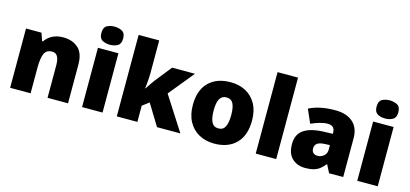

<svg xmlns="http://www.w3.org/2000/svg" viewBox="-66 -1248 3693 1730"><g transform="rotate(15 1781.0 -383.0)"><path d="M412 -563Q498 -563 552 -515Q606 -467 606 -360V0H415V-302Q415 -357 399 -385Q383 -413 348 -413Q294 -413 275.5 -369Q257 -325 257 -242V0H66V-553H210L236 -480H243Q269 -519 311.5 -541Q354 -563 412 -563Z M833 -776Q874 -776 904.5 -759Q935 -742 935 -691Q935 -642 904.5 -624.5Q874 -607 833 -607Q791 -607 761.5 -624.5Q732 -642 732 -691Q732 -742 761.5 -759Q791 -776 833 -776ZM928 -553V0H737V-553Z M1253 -461Q1253 -427 1250 -386Q1247 -345 1242 -311H1246Q1257 -328 1274.5 -354Q1292 -380 1305 -397L1429 -553H1642L1450 -318L1654 0H1436L1315 -198L1253 -151V0H1061V-760H1253Z M2248 -278Q2248 -139 2174 -64.5Q2100 10 1971 10Q1891 10 1829 -23.5Q1767 -57 1731.5 -121.5Q1696 -186 1696 -278Q1696 -415 1770 -489Q1844 -563 1974 -563Q2054 -563 2115.5 -530Q2177 -497 2212.5 -433.5Q2248 -370 2248 -278ZM1890 -278Q1890 -207 1909 -169.5Q1928 -132 1973 -132Q2017 -132 2035.5 -169.5Q2054 -207 2054 -278Q2054 -349 2035.5 -385Q2017 -421 1972 -421Q1929 -421 1909.5 -385Q1890 -349 1890 -278Z M2548 0H2357V-760H2548Z M2950 -563Q3055 -563 3114 -511Q3173 -459 3173 -363V0H3041L3004 -73H3000Q2977 -44 2952.5 -25.5Q2928 -7 2896 1.5Q2864 10 2818 10Q2746 10 2698 -34Q2650 -78 2650 -169Q2650 -258 2711.5 -301Q2773 -344 2890 -349L2982 -352V-360Q2982 -397 2964 -412.5Q2946 -428 2915 -428Q2882 -428 2842 -416.5Q2802 -405 2761 -387L2706 -513Q2754 -538 2814.5 -550.5Q2875 -563 2950 -563ZM2939 -245Q2887 -243 2865.5 -226.5Q2844 -210 2844 -180Q2844 -152 2859 -138.5Q2874 -125 2899 -125Q2934 -125 2958.5 -147Q2983 -169 2983 -204V-247Z M3400 -776Q3441 -776 3471.5 -759Q3502 -742 3502 -691Q3502 -642 3471.5 -624.5Q3441 -607 3400 -607Q3358 -607 3328.5 -624.5Q3299 -642 3299 -691Q3299 -742 3328.5 -759Q3358 -776 3400 -776ZM3495 -553V0H3304V-553Z"/></g></svg>

Font: Noto Sans Khmer UI Black
Style: Regular
Weight: 900
Designer: Danh Hong and the Monotype Design Team
Foundry: Monotype Imaging Inc.
Version: Version 2.002; ttfautohint (v1.8.4.7-5d5b)